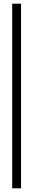

<svg xmlns="http://www.w3.org/2000/svg" viewBox="-20 -810 180 1040"><path d="M94 -790V210H46V-790Z"/></svg>

Font: Georama Condensed Light
Style: Regular
Weight: 300
Width: 3
Designer: Jean-Baptiste Levee
Foundry: Production Type
Version: Version 1.000